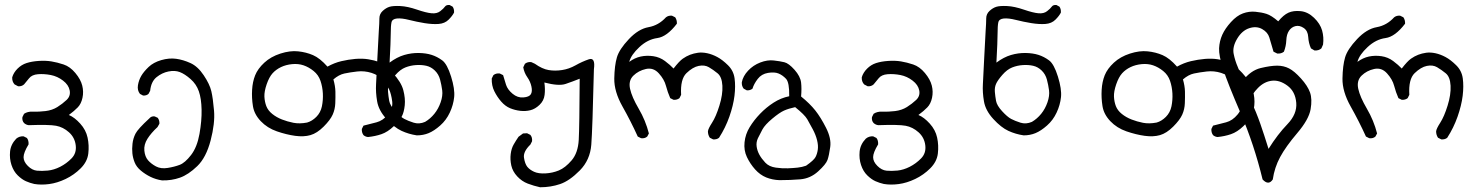

<svg xmlns="http://www.w3.org/2000/svg" viewBox="-20 -460 6048 791"><path d="M121.1 297.9Q103.5 293.9 86.9 286.6Q70.3 279.3 53.2 262.7Q36.1 246.1 27.3 219.7Q18.6 193.4 21.5 164.1Q24.4 134.8 46.9 111.3Q59.6 100.6 77.1 101.6L90.8 108.4Q98.6 118.2 97.7 134.8Q77.1 168.9 77.1 187.5Q77.1 206.1 94.7 223.6Q112.3 241.2 132.3 243.2Q152.3 245.1 177.2 242.7Q202.1 240.2 228 227.1Q253.9 213.9 274.9 192.4Q295.9 170.9 292 138.7Q288.1 106.4 264.2 85Q240.2 63.5 210.9 58.1Q181.6 52.7 98.6 55.7Q87.9 54.7 79.1 46.9Q70.3 37.1 72.3 22.5L79.1 8.8Q93.8 -1 114.3 0Q139.6 1 167.5 -2.4Q195.3 -5.9 216.3 -19Q237.3 -32.2 254.4 -48.3Q271.5 -64.5 267.1 -87.4Q262.7 -110.4 239.7 -127.9Q216.8 -145.5 189.5 -150.9Q162.1 -156.2 136.7 -154.3Q111.3 -152.3 99.6 -137.2Q87.9 -122.1 79.1 -112.3Q69.3 -103.5 54.7 -104.5L40 -112.3Q29.3 -124 30.3 -141.6Q36.1 -161.1 52.2 -177.2Q68.4 -193.4 89.4 -200.2Q110.4 -207 139.2 -209Q168 -210.9 191.9 -207Q215.8 -203.1 242.2 -194.3Q268.6 -185.5 290.5 -159.2Q312.5 -132.8 318.8 -107.4Q325.2 -82 319.8 -57.1Q314.5 -32.2 300.3 -17.6Q286.1 -2.9 263.7 13.7Q287.1 23.4 310.5 49.3Q334 75.2 340.8 106.9Q347.7 138.7 343.8 172.4Q339.8 206.1 312.5 233.4Q285.2 260.7 250.5 277.3Q215.8 293.9 182.6 298.3Q149.4 302.7 121.1 297.9Z M647.5 283.2Q622.1 279.3 600.1 268.6Q578.1 257.8 560.1 242.7Q542 227.5 534.7 209Q527.3 190.4 525.4 171.9Q523.4 153.3 525.9 131.8Q528.3 110.4 538.1 90.8Q547.9 71.3 594.7 28.3Q603.5 17.6 617.2 19.5L629.9 25.4Q637.7 36.1 636.7 49.8L628.9 63.5Q602.5 87.9 587.4 111.8Q572.3 135.7 574.7 160.6Q577.1 185.5 589.8 200.2Q602.5 214.8 622.6 225.6Q642.6 236.3 670.4 231.9Q698.2 227.5 720.2 219.2Q742.2 210.9 767.1 178.7Q792 146.5 801.8 91.8Q811.5 37.1 810.5 -8.3Q809.6 -53.7 799.3 -83.5Q789.1 -113.3 765.1 -134.3Q741.2 -155.3 720.7 -163.1Q700.2 -170.9 673.8 -165.5Q647.5 -160.2 625 -142.1Q602.5 -124 598.6 -85.9L591.8 -73.2Q583 -65.4 569.3 -66.4L556.6 -73.2Q544.9 -87.9 548.3 -108.9Q551.8 -129.9 562 -147.5Q572.3 -165 592.3 -184.1Q612.3 -203.1 644.5 -212.4Q676.8 -221.7 705.6 -217.8Q734.4 -213.9 764.6 -200.2Q794.9 -186.5 819.3 -149.9Q843.8 -113.3 850.6 -84.5Q857.4 -55.7 861.8 -3.9Q866.2 47.9 847.7 118.7Q829.1 189.5 792.5 224.6Q755.9 259.8 721.2 272Q686.5 284.2 647.5 283.2Z M1496.1 104.5Q1485.4 103.5 1477.5 96.7Q1469.7 85.9 1470.7 71.3L1477.5 57.6Q1504.9 50.8 1531.2 43.9Q1557.6 37.1 1578.6 11.7Q1599.6 -13.7 1595.7 -43Q1591.8 -72.3 1583.5 -90.8Q1575.2 -109.4 1557.6 -129.9Q1540 -150.4 1510.7 -159.7Q1481.4 -168.9 1451.7 -165.5Q1421.9 -162.1 1398.9 -157.2Q1376 -152.3 1353.5 -132.8Q1361.3 -105.5 1361.8 -82.5Q1362.3 -59.6 1361.3 -34.7Q1360.4 -9.8 1350.6 12.2Q1340.8 34.2 1313.5 61.5Q1286.1 88.9 1258.8 96.7Q1231.4 104.5 1195.8 99.6Q1160.2 94.7 1120.6 81.1Q1081.1 67.4 1054.2 39.1Q1027.3 10.7 1022 -22.9Q1016.6 -56.6 1018.6 -89.8Q1020.5 -123 1031.2 -149.9Q1042 -176.8 1068.8 -201.7Q1095.7 -226.6 1135.3 -239.3Q1174.8 -252 1208 -248.5Q1241.2 -245.1 1269.5 -232.9Q1297.9 -220.7 1329.1 -185.5Q1357.4 -201.2 1386.2 -208Q1415 -214.8 1443.8 -217.3Q1472.7 -219.7 1497.1 -215.8Q1521.5 -211.9 1542 -204.6Q1562.5 -197.3 1597.7 -159.7Q1632.8 -122.1 1641.6 -88.4Q1650.4 -54.7 1647.5 -26.4Q1644.5 2 1635.7 19Q1627 36.1 1602.1 60.1Q1577.1 84 1551.3 92.8Q1525.4 101.6 1496.1 104.5ZM1245.1 44.9Q1265.6 39.1 1283.2 21.5Q1300.8 3.9 1306.2 -22Q1311.5 -47.9 1310.1 -75.2Q1308.6 -102.5 1300.3 -127Q1292 -151.4 1272 -167.5Q1252 -183.6 1230.5 -190.9Q1209 -198.2 1183.6 -195.8Q1158.2 -193.4 1137.7 -183.6Q1117.2 -173.8 1103 -158.2Q1088.9 -142.6 1078.6 -112.8Q1068.4 -83 1069.3 -62Q1070.3 -41 1077.1 -22.9Q1084 -4.9 1101.6 9.3Q1119.1 23.4 1141.6 32.2Q1164.1 41 1189 45.9Q1213.9 50.8 1245.1 44.9Z M1697.3 97.7Q1664.1 92.8 1634.3 79.1Q1604.5 65.4 1572.3 30.3Q1540 -4.9 1533.7 -42.5Q1527.3 -80.1 1529.3 -113.3Q1531.2 -146.5 1534.7 -220.7Q1538.1 -294.9 1540.5 -330.6Q1543 -366.2 1543 -384.3Q1543 -402.3 1556.6 -415Q1570.3 -427.7 1585 -432.1Q1599.6 -436.5 1629.4 -435.1Q1659.2 -433.6 1697.8 -420.4Q1736.3 -407.2 1758.3 -405.3Q1780.3 -403.3 1793.9 -414.1Q1807.6 -424.8 1813 -432.6Q1818.4 -440.4 1832 -439.5L1844.7 -432.6Q1851.6 -422.9 1850.6 -408.2Q1843.8 -394.5 1828.1 -378.9Q1812.5 -363.3 1787.1 -361.3Q1761.7 -359.4 1729 -364.7Q1696.3 -370.1 1665.5 -377.9Q1634.8 -385.7 1615.2 -383.8Q1595.7 -381.8 1592.8 -367.7Q1589.8 -353.5 1589.8 -321.8Q1589.8 -290 1585 -202.1Q1615.2 -224.6 1645 -233.4Q1674.8 -242.2 1705.1 -241.7Q1735.4 -241.2 1758.3 -233.9Q1781.2 -226.6 1801.8 -211.4Q1822.3 -196.3 1838.4 -144.5Q1854.5 -92.8 1851.1 -60.1Q1847.7 -27.3 1833 3.9Q1818.4 35.2 1793.5 57.1Q1768.6 79.1 1746.1 88.4Q1723.6 97.7 1697.3 97.7ZM1731.4 42Q1752.9 29.3 1769.5 8.8Q1786.1 -11.7 1795.4 -38.6Q1804.7 -65.4 1801.8 -87.9Q1798.8 -110.4 1793 -132.3Q1787.1 -154.3 1771.5 -169.4Q1755.9 -184.6 1736.3 -189Q1716.8 -193.4 1693.8 -191.9Q1670.9 -190.4 1649.9 -182.1Q1628.9 -173.8 1609.4 -151.4Q1589.8 -128.9 1583.5 -114.3Q1577.1 -99.6 1578.6 -81.5Q1580.1 -63.5 1583.5 -44.4Q1586.9 -25.4 1608.4 -2Q1629.9 21.5 1645.5 29.8Q1661.1 38.1 1684.1 45.4Q1707 52.7 1731.4 42Z M2205.1 311.5Q2178.7 305.7 2154.3 296.4Q2129.9 287.1 2110.8 266.6Q2091.8 246.1 2086.4 221.7Q2081.1 197.3 2084 174.3Q2086.9 151.4 2096.2 135.3Q2105.5 119.1 2116.2 103.5L2134.8 89.8L2151.4 88.9L2165 95.7Q2173.8 106.4 2171.9 122.1L2165 135.7Q2134.8 165 2138.7 189.9Q2142.6 214.8 2152.3 227.1Q2162.1 239.3 2180.2 247.6Q2198.2 255.9 2227.1 254.4Q2255.9 252.9 2282.2 242.2Q2308.6 231.4 2335 200.7Q2361.3 169.9 2364.3 116.2Q2367.2 62.5 2368.2 -135.7Q2338.9 -124 2310.5 -114.3Q2282.2 -104.5 2222.7 -120.1Q2226.6 -92.8 2223.6 -68.8Q2220.7 -44.9 2202.6 -27.8Q2184.6 -10.7 2165 -5.9Q2145.5 -1 2123.5 -3.4Q2101.6 -5.9 2081.5 -14.2Q2061.5 -22.5 2044.9 -41.5Q2028.3 -60.5 2016.6 -84Q2004.9 -107.4 2005.9 -136.7L2012.7 -150.4Q2023.4 -159.2 2039.1 -157.2L2052.7 -150.4Q2058.6 -129.9 2064.9 -110.4Q2071.3 -90.8 2091.8 -73.7Q2112.3 -56.6 2136.2 -58.6Q2160.2 -60.5 2167 -71.8Q2173.8 -83 2169.4 -103.5Q2165 -124 2152.3 -142.1Q2139.6 -160.2 2135.7 -182.6L2142.6 -197.3Q2154.3 -206.1 2168.9 -204.1L2183.6 -197.3Q2213.9 -175.8 2240.2 -171.4Q2266.6 -167 2295.4 -171.4Q2324.2 -175.8 2351.1 -190.9Q2377.9 -206.1 2406.2 -215.8Q2433.6 -224.6 2426.8 -174.8Q2420.9 73.2 2416 136.2Q2411.1 199.2 2368.7 242.2Q2326.2 285.2 2287.6 298.3Q2249 311.5 2205.1 311.5Z M2918 114.3 2904.3 107.4Q2896.5 95.7 2896.5 81.1Q2897.5 70.3 2913.6 45.4Q2929.7 20.5 2943.8 -24.9Q2958 -70.3 2956.1 -106.9Q2954.1 -143.6 2936 -158.2Q2918 -172.9 2900.4 -183.1Q2882.8 -193.4 2858.4 -188.5Q2834 -183.6 2808.1 -158.7Q2782.2 -133.8 2786.1 -69.3L2779.3 -55.7Q2769.5 -47.9 2754.9 -48.8L2741.2 -55.7Q2730.5 -80.1 2723.6 -106.4Q2716.8 -132.8 2694.3 -157.7Q2671.9 -182.6 2641.1 -175.8Q2610.4 -168.9 2589.4 -148.4Q2568.4 -127.9 2575.7 -94.2Q2583 -60.5 2611.3 -12.2Q2639.6 36.1 2653.3 89.8L2646.5 102.5Q2636.7 111.3 2621.1 109.4L2607.4 102.5Q2579.1 40 2544.4 -21.5Q2509.8 -83 2510.7 -136.7Q2511.7 -190.4 2521.5 -223.6Q2531.2 -256.8 2570.8 -298.8Q2610.4 -340.8 2651.9 -348.1Q2693.4 -355.5 2723.6 -388.7Q2733.4 -396.5 2748 -395.5L2761.7 -388.7Q2769.5 -377 2768.6 -362.3Q2727.5 -308.6 2688 -303.2Q2648.4 -297.9 2614.3 -266.1Q2580.1 -234.4 2572.3 -205.1Q2594.7 -221.7 2619.6 -227.1Q2644.5 -232.4 2671.4 -228.5Q2698.2 -224.6 2719.7 -208.5Q2741.2 -192.4 2754.9 -177.7Q2778.3 -208 2793 -218.3Q2807.6 -228.5 2822.8 -234.4Q2837.9 -240.2 2855.5 -242.7Q2873 -245.1 2893.6 -240.7Q2914.1 -236.3 2935.1 -225.1Q2956.1 -213.9 2979 -191.4Q3002 -168.9 3006.3 -137.2Q3010.7 -105.5 3005.9 -65.4Q3001 -25.4 2984.9 20.5Q2968.8 66.4 2942.4 107.4Q2933.6 115.2 2918 114.3Z M3191.4 282.2Q3162.1 281.2 3136.7 271Q3111.3 260.7 3090.8 237.8Q3070.3 214.8 3057.1 187Q3043.9 159.2 3047.4 126Q3050.8 92.8 3068.4 64Q3085.9 35.2 3111.3 8.8Q3136.7 -17.6 3167 -37.1Q3197.3 -56.6 3231.4 -63.5Q3232.4 -120.1 3218.3 -135.3Q3204.1 -150.4 3187.5 -157.2Q3170.9 -164.1 3144 -159.7Q3117.2 -155.3 3101.6 -134.8Q3085.9 -114.3 3080.1 -94.7Q3070.3 -86.9 3056.6 -87.9L3043.9 -94.7Q3035.2 -105.5 3036.1 -121.1Q3041 -146.5 3062 -168.9Q3083 -191.4 3112.3 -202.6Q3141.6 -213.9 3167.5 -210.9Q3193.4 -208 3211.4 -203.6Q3229.5 -199.2 3253.4 -172.4Q3277.3 -145.5 3280.3 -120.1Q3283.2 -94.7 3280.3 -62.5Q3316.4 -33.2 3338.9 -4.9Q3361.3 23.4 3383.3 66.9Q3405.3 110.4 3400.4 145.5Q3395.5 180.7 3389.2 198.7Q3382.8 216.8 3350.6 246.1Q3318.4 275.4 3276.9 278.8Q3235.4 282.2 3191.4 282.2ZM3300.8 222.7Q3333 200.2 3339.8 187Q3346.7 173.8 3349.1 156.7Q3351.6 139.6 3346.2 117.7Q3340.8 95.7 3328.6 72.8Q3316.4 49.8 3305.7 31.2Q3294.9 12.7 3255.9 -18.6Q3228.5 -12.7 3210 -4.4Q3191.4 3.9 3161.6 28.8Q3131.8 53.7 3121.1 73.2Q3110.4 92.8 3102.5 109.4Q3094.7 126 3097.2 143.6Q3099.6 161.1 3108.4 177.2Q3117.2 193.4 3132.8 210Q3148.4 226.6 3175.8 230.5Q3203.1 234.4 3226.1 233.4Q3249 232.4 3266.6 230.5Q3284.2 228.5 3300.8 222.7Z M3621.1 297.9Q3603.5 293.9 3586.9 286.6Q3570.3 279.3 3553.2 262.7Q3536.1 246.1 3527.3 219.7Q3518.6 193.4 3521.5 164.1Q3524.4 134.8 3546.9 111.3Q3559.6 100.6 3577.1 101.6L3590.8 108.4Q3598.6 118.2 3597.7 134.8Q3577.1 168.9 3577.1 187.5Q3577.1 206.1 3594.7 223.6Q3612.3 241.2 3632.3 243.2Q3652.3 245.1 3677.2 242.7Q3702.1 240.2 3728 227.1Q3753.9 213.9 3774.9 192.4Q3795.9 170.9 3792 138.7Q3788.1 106.4 3764.2 85Q3740.2 63.5 3710.9 58.1Q3681.6 52.7 3598.6 55.7Q3587.9 54.7 3579.1 46.9Q3570.3 37.1 3572.3 22.5L3579.1 8.8Q3593.8 -1 3614.3 0Q3639.6 1 3667.5 -2.4Q3695.3 -5.9 3716.3 -19Q3737.3 -32.2 3754.4 -48.3Q3771.5 -64.5 3767.1 -87.4Q3762.7 -110.4 3739.7 -127.9Q3716.8 -145.5 3689.5 -150.9Q3662.1 -156.2 3636.7 -154.3Q3611.3 -152.3 3599.6 -137.2Q3587.9 -122.1 3579.1 -112.3Q3569.3 -103.5 3554.7 -104.5L3540 -112.3Q3529.3 -124 3530.3 -141.6Q3536.1 -161.1 3552.2 -177.2Q3568.4 -193.4 3589.4 -200.2Q3610.4 -207 3639.2 -209Q3668 -210.9 3691.9 -207Q3715.8 -203.1 3742.2 -194.3Q3768.6 -185.5 3790.5 -159.2Q3812.5 -132.8 3818.8 -107.4Q3825.2 -82 3819.8 -57.1Q3814.5 -32.2 3800.3 -17.6Q3786.1 -2.9 3763.7 13.7Q3787.1 23.4 3810.5 49.3Q3834 75.2 3840.8 106.9Q3847.7 138.7 3843.8 172.4Q3839.8 206.1 3812.5 233.4Q3785.2 260.7 3750.5 277.3Q3715.8 293.9 3682.6 298.3Q3649.4 302.7 3621.1 297.9Z M4197.3 97.7Q4164.1 92.8 4134.3 79.1Q4104.5 65.4 4072.3 30.3Q4040 -4.9 4033.7 -42.5Q4027.3 -80.1 4029.3 -113.3Q4031.2 -146.5 4034.7 -220.7Q4038.1 -294.9 4040.5 -330.6Q4043 -366.2 4043 -384.3Q4043 -402.3 4056.6 -415Q4070.3 -427.7 4085 -432.1Q4099.6 -436.5 4129.4 -435.1Q4159.2 -433.6 4197.8 -420.4Q4236.3 -407.2 4258.3 -405.3Q4280.3 -403.3 4293.9 -414.1Q4307.6 -424.8 4313 -432.6Q4318.4 -440.4 4332 -439.5L4344.7 -432.6Q4351.6 -422.9 4350.6 -408.2Q4343.8 -394.5 4328.1 -378.9Q4312.5 -363.3 4287.1 -361.3Q4261.7 -359.4 4229 -364.7Q4196.3 -370.1 4165.5 -377.9Q4134.8 -385.7 4115.2 -383.8Q4095.7 -381.8 4092.8 -367.7Q4089.8 -353.5 4089.8 -321.8Q4089.8 -290 4085 -202.1Q4115.2 -224.6 4145 -233.4Q4174.8 -242.2 4205.1 -241.7Q4235.4 -241.2 4258.3 -233.9Q4281.2 -226.6 4301.8 -211.4Q4322.3 -196.3 4338.4 -144.5Q4354.5 -92.8 4351.1 -60.1Q4347.7 -27.3 4333 3.9Q4318.4 35.2 4293.5 57.1Q4268.6 79.1 4246.1 88.4Q4223.6 97.7 4197.3 97.7ZM4231.4 42Q4252.9 29.3 4269.5 8.8Q4286.1 -11.7 4295.4 -38.6Q4304.7 -65.4 4301.8 -87.9Q4298.8 -110.4 4293 -132.3Q4287.1 -154.3 4271.5 -169.4Q4255.9 -184.6 4236.3 -189Q4216.8 -193.4 4193.8 -191.9Q4170.9 -190.4 4149.9 -182.1Q4128.9 -173.8 4109.4 -151.4Q4089.8 -128.9 4083.5 -114.3Q4077.1 -99.6 4078.6 -81.5Q4080.1 -63.5 4083.5 -44.4Q4086.9 -25.4 4108.4 -2Q4129.9 21.5 4145.5 29.8Q4161.1 38.1 4184.1 45.4Q4207 52.7 4231.4 42Z M4996.1 104.5Q4985.4 103.5 4977.5 96.7Q4969.7 85.9 4970.7 71.3L4977.5 57.6Q5004.9 50.8 5031.2 43.9Q5057.6 37.1 5078.6 11.7Q5099.6 -13.7 5095.7 -43Q5091.8 -72.3 5083.5 -90.8Q5075.2 -109.4 5057.6 -129.9Q5040 -150.4 5010.7 -159.7Q4981.4 -168.9 4951.7 -165.5Q4921.9 -162.1 4898.9 -157.2Q4876 -152.3 4853.5 -132.8Q4861.3 -105.5 4861.8 -82.5Q4862.3 -59.6 4861.3 -34.7Q4860.4 -9.8 4850.6 12.2Q4840.8 34.2 4813.5 61.5Q4786.1 88.9 4758.8 96.7Q4731.4 104.5 4695.8 99.6Q4660.2 94.7 4620.6 81.1Q4581.1 67.4 4554.2 39.1Q4527.3 10.7 4522 -22.9Q4516.6 -56.6 4518.6 -89.8Q4520.5 -123 4531.2 -149.9Q4542 -176.8 4568.8 -201.7Q4595.7 -226.6 4635.3 -239.3Q4674.8 -252 4708 -248.5Q4741.2 -245.1 4769.5 -232.9Q4797.9 -220.7 4829.1 -185.5Q4857.4 -201.2 4886.2 -208Q4915 -214.8 4943.8 -217.3Q4972.7 -219.7 4997.1 -215.8Q5021.5 -211.9 5042 -204.6Q5062.5 -197.3 5097.7 -159.7Q5132.8 -122.1 5141.6 -88.4Q5150.4 -54.7 5147.5 -26.4Q5144.5 2 5135.7 19Q5127 36.1 5102.1 60.1Q5077.1 84 5051.3 92.8Q5025.4 101.6 4996.1 104.5ZM4745.1 44.9Q4765.6 39.1 4783.2 21.5Q4800.8 3.9 4806.2 -22Q4811.5 -47.9 4810.1 -75.2Q4808.6 -102.5 4800.3 -127Q4792 -151.4 4772 -167.5Q4752 -183.6 4730.5 -190.9Q4709 -198.2 4683.6 -195.8Q4658.2 -193.4 4637.7 -183.6Q4617.2 -173.8 4603 -158.2Q4588.9 -142.6 4578.6 -112.8Q4568.4 -83 4569.3 -62Q4570.3 -41 4577.1 -22.9Q4584 -4.9 4601.6 9.3Q4619.1 23.4 4641.6 32.2Q4664.1 41 4689 45.9Q4713.9 50.8 4745.1 44.9Z M5181.6 279.3Q5146.5 134.8 5091.8 7.8Q5037.1 -119.1 5019 -175.3Q5001 -231.4 5002.4 -261.2Q5003.9 -291 5015.6 -316.9Q5027.3 -342.8 5051.3 -369.1Q5075.2 -395.5 5100.6 -404.8Q5126 -414.1 5151.9 -411.6Q5177.7 -409.2 5197.8 -402.8Q5217.8 -396.5 5246.1 -372.1Q5267.6 -398.4 5288.1 -407.7Q5308.6 -417 5338.4 -414.1Q5368.2 -411.1 5393.6 -386.7Q5418.9 -362.3 5426.8 -334.5Q5434.6 -306.6 5430.7 -276.4L5423.8 -260.7Q5413.1 -251 5395.5 -252L5380.9 -260.7Q5371.1 -282.2 5369.6 -307.6Q5368.2 -333 5351.1 -344.7Q5334 -356.4 5317.4 -352.5Q5300.8 -348.6 5290.5 -333.5Q5280.3 -318.4 5279.3 -293.9Q5278.3 -269.5 5269.5 -247.1Q5258.8 -238.3 5242.2 -239.3L5226.6 -247.1Q5215.8 -283.2 5209.5 -305.2Q5203.1 -327.1 5179.7 -340.3Q5156.2 -353.5 5126.5 -343.8Q5096.7 -334 5076.7 -300.3Q5056.6 -266.6 5062.5 -237.8Q5068.4 -209 5079.6 -183.6Q5090.8 -158.2 5099.6 -127Q5132.8 -169.9 5173.8 -179.7Q5214.8 -189.5 5241.7 -189.5Q5268.6 -189.5 5290.5 -178.2Q5312.5 -167 5339.8 -136.7Q5367.2 -106.4 5377 -79.1Q5386.7 -51.8 5379.4 -9.8Q5372.1 32.2 5324.7 87.9Q5277.3 143.6 5253.9 187Q5230.5 230.5 5223.6 279.3Q5206.1 305.7 5181.6 279.3ZM5206.1 153.3Q5243.2 93.8 5283.7 51.8Q5324.2 9.8 5320.3 -36.6Q5316.4 -83 5284.2 -106.9Q5252 -130.9 5220.2 -127.4Q5188.5 -124 5162.6 -97.7Q5136.7 -71.3 5131.8 -49.8Q5156.2 3.9 5172.4 50.3Q5188.5 96.7 5206.1 153.3Z M5918 114.3 5904.3 107.4Q5896.5 95.7 5896.5 81.1Q5897.5 70.3 5913.6 45.4Q5929.7 20.5 5943.8 -24.9Q5958 -70.3 5956.1 -106.9Q5954.1 -143.6 5936 -158.2Q5918 -172.9 5900.4 -183.1Q5882.8 -193.4 5858.4 -188.5Q5834 -183.6 5808.1 -158.7Q5782.2 -133.8 5786.1 -69.3L5779.3 -55.7Q5769.5 -47.9 5754.9 -48.8L5741.2 -55.7Q5730.5 -80.1 5723.6 -106.4Q5716.8 -132.8 5694.3 -157.7Q5671.9 -182.6 5641.1 -175.8Q5610.4 -168.9 5589.4 -148.4Q5568.4 -127.9 5575.7 -94.2Q5583 -60.5 5611.3 -12.2Q5639.6 36.1 5653.3 89.8L5646.5 102.5Q5636.7 111.3 5621.1 109.4L5607.4 102.5Q5579.1 40 5544.4 -21.5Q5509.8 -83 5510.7 -136.7Q5511.7 -190.4 5521.5 -223.6Q5531.2 -256.8 5570.8 -298.8Q5610.4 -340.8 5651.9 -348.1Q5693.4 -355.5 5723.6 -388.7Q5733.4 -396.5 5748 -395.5L5761.7 -388.7Q5769.5 -377 5768.6 -362.3Q5727.5 -308.6 5688 -303.2Q5648.4 -297.9 5614.3 -266.1Q5580.1 -234.4 5572.3 -205.1Q5594.7 -221.7 5619.6 -227.1Q5644.5 -232.4 5671.4 -228.5Q5698.2 -224.6 5719.7 -208.5Q5741.2 -192.4 5754.9 -177.7Q5778.3 -208 5793 -218.3Q5807.6 -228.5 5822.8 -234.4Q5837.9 -240.2 5855.5 -242.7Q5873 -245.1 5893.6 -240.7Q5914.1 -236.3 5935.1 -225.1Q5956.1 -213.9 5979 -191.4Q6002 -168.9 6006.3 -137.2Q6010.7 -105.5 6005.9 -65.4Q6001 -25.4 5984.9 20.5Q5968.8 66.4 5942.4 107.4Q5933.6 115.2 5918 114.3Z"/></svg>

Font: JasonHandwriting2
Style: Regular
Weight: 400
Version: Version 1.05.10